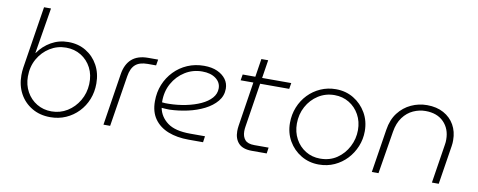

<svg xmlns="http://www.w3.org/2000/svg" viewBox="-63 -1024 3311 1331"><g transform="rotate(10 1592.0 -358.5)"><path d="M330 13Q256 13 200 -20.5Q144 -54 113.5 -110.5Q83 -167 83 -239Q83 -253 84 -266Q85 -279 87 -293L156 -730H205L152 -408H154Q190 -460 244.5 -491Q299 -522 365 -522Q435 -522 489 -489.5Q543 -457 574 -400.5Q605 -344 605 -272Q605 -212 584.5 -160.5Q564 -109 526.5 -70Q489 -31 439 -9Q389 13 330 13ZM331 -28Q392 -28 442 -59Q492 -90 523 -142.5Q554 -195 557 -259Q560 -324 534 -374Q508 -424 461.5 -452.5Q415 -481 356 -481Q294 -481 242.5 -449Q191 -417 160 -362.5Q129 -308 129 -238Q129 -179 155.5 -131Q182 -83 228 -55.5Q274 -28 331 -28Z M703 0 760 -365Q771 -436 812.5 -473Q854 -510 928 -510H998L991 -468H932Q875 -468 845.5 -442Q816 -416 807 -359L750 0Z M1303 0Q1220 0 1158 -24.5Q1096 -49 1061 -98Q1026 -147 1026 -222Q1026 -286 1048 -340Q1070 -394 1110 -435.5Q1150 -477 1203.5 -500Q1257 -523 1320 -523Q1375 -523 1413.5 -505.5Q1452 -488 1473.5 -459Q1495 -430 1495 -392Q1495 -342 1463 -303.5Q1431 -265 1378.5 -238.5Q1326 -212 1262.5 -198Q1199 -184 1135 -182Q1121 -182 1107 -183Q1093 -184 1080 -185Q1092 -123 1145.5 -83Q1199 -43 1306 -43H1410L1404 0ZM1076 -223Q1087 -222 1099.5 -221Q1112 -220 1124 -221Q1186 -222 1244 -234Q1302 -246 1347.5 -267Q1393 -288 1419.5 -318Q1446 -348 1446 -386Q1446 -428 1410 -455Q1374 -482 1314 -482Q1248 -482 1193.5 -448Q1139 -414 1107 -356.5Q1075 -299 1076 -227Q1076 -226 1076 -225.5Q1076 -225 1076 -223Z M1747 0Q1684 0 1654 -31.5Q1624 -63 1624 -117Q1624 -135 1627 -155L1702 -638H1750L1675 -159Q1672 -141 1672 -125Q1672 -87 1691.5 -64.5Q1711 -42 1757 -42H1858L1852 0ZM1586 -468 1593 -510H1935L1928 -468Z M2220 13Q2151 13 2095 -20.5Q2039 -54 2006.5 -110.5Q1974 -167 1974 -237Q1974 -296 1995 -348Q2016 -400 2053.5 -439Q2091 -478 2141 -500Q2191 -522 2248 -522Q2318 -522 2373.5 -488.5Q2429 -455 2462 -398Q2495 -341 2495 -269Q2495 -213 2474 -162Q2453 -111 2416.5 -72Q2380 -33 2330 -10Q2280 13 2220 13ZM2222 -29Q2290 -29 2340 -63Q2390 -97 2418.5 -152Q2447 -207 2447 -269Q2447 -329 2420.5 -377Q2394 -425 2348.5 -452.5Q2303 -480 2246 -480Q2183 -480 2132 -447.5Q2081 -415 2051.5 -360.5Q2022 -306 2022 -240Q2022 -181 2048 -133Q2074 -85 2119.5 -57Q2165 -29 2222 -29Z M2592 0 2640 -305Q2651 -378 2688 -426Q2725 -474 2778 -498.5Q2831 -523 2890 -523Q2957 -523 3006.5 -496Q3056 -469 3082.5 -422Q3109 -375 3109 -315Q3109 -305 3108.5 -294.5Q3108 -284 3106 -273L3063 0H3015L3058 -274Q3060 -284 3060.5 -293Q3061 -302 3061 -311Q3061 -386 3014.5 -433.5Q2968 -481 2886 -481Q2842 -481 2800 -462Q2758 -443 2728 -402.5Q2698 -362 2688 -300L2639 0Z"/></g></svg>

Font: MuseoModerno ExtraLight
Style: Italic
Weight: 250
Italic angle: -9°
Designer: Pablo Cosgaya, Héctor Gatti, Marcela Romero, and the Authors of The MuseoModerno Project.
Foundry: Omnibus-Type Team
Version: Version 1.003